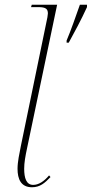

<svg xmlns="http://www.w3.org/2000/svg" viewBox="-20 -780 387 810"><path d="M261 -609V-600H270C291 -638 324 -699 347 -750V-760H317C300 -712 279 -651 261 -609ZM115 10C149 10 169 -8 193 -33L187 -40C166 -15 143 0 120 0C91 0 82 -29 82 -68C82 -94 87 -121 94 -154L221 -760H114L111 -750H142C175 -750 182 -741 182 -723C182 -720 181 -717 180 -707L68 -164C62 -133 54 -98 54 -68C54 -25 68 10 115 10Z"/></svg>

Font: Noto Serif Display Condensed Thin
Style: Italic
Weight: 100
Width: 3
Italic angle: -12°
Designer: Monotype Design Team
Foundry: Monotype Imaging Inc.
Version: Version 2.009